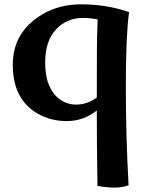

<svg xmlns="http://www.w3.org/2000/svg" viewBox="-20 -540 673 888"><path d="M152.3 -15.6Q39.1 -82 39.1 -240.2Q39.1 -392.6 175.8 -473.6Q254.4 -520 354 -520Q469.2 -520 566.4 -487.3L577.6 -483.9L575.7 -482.9H576.7Q562 -372.6 562 -140.4Q562 91.8 574.7 316.9Q545.9 327.6 510.5 327.6Q475.1 327.6 430.7 319.8Q427.7 123.5 427.7 -28.8Q365.7 20 289.3 20Q212.9 20 152.3 -15.6ZM427.7 -88.9Q427.7 -354 429.7 -392.1L431.6 -450.2Q398.4 -457 362.5 -457Q326.7 -457 295.9 -444.1Q265.1 -431.2 241.2 -406.2Q189 -352.5 189 -251.5Q189 -189 205.1 -150.4Q221.2 -111.8 241.2 -93.3Q281.2 -56.2 332 -56.2Q382.8 -56.2 427.7 -88.9Z"/></svg>

Font: Marko One
Style: Regular
Weight: 400
Designer: Zhenya Spizhovyi
Foundry: Cyreal
Version: Version 1.003